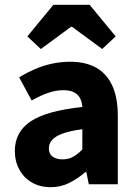

<svg xmlns="http://www.w3.org/2000/svg" viewBox="-20 -764 567 796"><path d="M189.8 12Q144.5 12 111.2 -8Q78 -27.9 59.7 -61.8Q41.5 -95.7 41.5 -137.6Q41.5 -217.8 107.9 -261.4Q174.4 -305 321.4 -320.5Q319.9 -341.6 311.7 -357.2Q303.4 -372.9 286.5 -381.5Q269.5 -390.1 242.6 -390.1Q211.7 -390.1 179.7 -379Q147.7 -368 111.4 -347.4L59.3 -443.4Q90.8 -462.6 125 -477.4Q159.2 -492.2 195.8 -500.1Q232.4 -508 271.4 -508Q334.6 -508 378.5 -483.5Q422.3 -459 445.3 -409.3Q468.4 -359.6 468.4 -283.3V0H348.2L337.9 -50.6H333.9Q302.2 -23.2 267.1 -5.6Q232.1 12 189.8 12ZM239.2 -103.3Q264.2 -103.3 283.2 -114.1Q302.3 -124.9 321.4 -144.3V-228.2Q269 -221.3 238.7 -210Q208.4 -198.6 195.5 -183.2Q182.6 -167.8 182.6 -149Q182.6 -125.8 198.2 -114.5Q213.7 -103.3 239.2 -103.3ZM149.3 -560.8 93.4 -613.1 201.5 -744.2H351.5L459.6 -613.1L403.7 -560.8L278.5 -652.9H274.5Z"/></svg>

Font: Source Sans 3 Variable
Style: Regular
Weight: 200
Designer: Paul D. Hunt
Foundry: Adobe Systems Incorporated
Version: Version 3.026